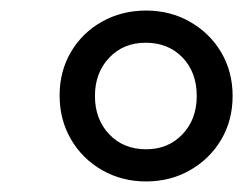

<svg xmlns="http://www.w3.org/2000/svg" viewBox="-20 -737 461 364"><path d="M257 -393Q211 -393 173.5 -414.5Q136 -436 114.5 -473Q93 -510 93 -556Q93 -602 114.5 -638.5Q136 -675 173.5 -696Q211 -717 257 -717Q303 -717 340.5 -695.5Q378 -674 399.5 -637.5Q421 -601 421 -555Q421 -509 399.5 -472.5Q378 -436 340.5 -414.5Q303 -393 257 -393ZM257 -454Q299 -454 326 -482.5Q353 -511 353 -555Q353 -600 326 -628Q299 -656 256 -656Q214 -656 187 -627.5Q160 -599 160 -555Q160 -511 187 -482.5Q214 -454 257 -454Z"/></svg>

Font: Nunito Sans 7pt Expanded
Style: Italic
Weight: 400
Width: 7
Italic angle: -9°
Designer: Vernon Adams
Foundry: Vernon Adams
Version: Version 3.101;gftools[0.9.27]